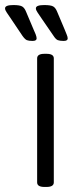

<svg xmlns="http://www.w3.org/2000/svg" viewBox="-65 -738 315 760"><path d="M111 2Q82 2 82 -16V-507Q82 -525 111 -525H119Q148 -525 148 -507V-16Q148 2 119 2ZM187 -576Q172 -576 164 -579Q156 -582 147 -596L103 -660Q91 -678 84 -688Q77 -698 77 -705Q77 -718 110 -718Q136 -718 145.5 -712.5Q155 -707 161 -692L191 -621Q194 -613 198.5 -602.5Q203 -592 203 -586Q203 -576 187 -576ZM64 -576Q49 -576 41.5 -579Q34 -582 24 -596L-19 -660Q-31 -678 -38 -688Q-45 -698 -45 -705Q-45 -718 -12 -718Q13 -718 22.5 -712.5Q32 -707 38 -692L68 -621Q72 -613 76 -602.5Q80 -592 80 -586Q80 -576 64 -576Z"/></svg>

Font: Asap Condensed Light
Style: Regular
Weight: 300
Width: 3
Designer: Pablo Cosgaya
Foundry: Omnibus-Type
Version: Version 3.001; ttfautohint (v1.8.4.7-5d5b)